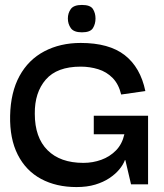

<svg xmlns="http://www.w3.org/2000/svg" viewBox="-20 -747 663 778"><path d="M290 11Q208 11 146.5 -22Q85 -55 52 -120Q19 -185 21 -278Q23 -373 59 -439Q95 -505 159.5 -539Q224 -573 307 -573Q422 -573 485.5 -523.5Q549 -474 569 -378L471 -364Q461 -406 436.5 -431Q412 -456 378 -466.5Q344 -477 307 -477Q211 -477 165.5 -424.5Q120 -372 121 -286Q121 -190 172.5 -138.5Q224 -87 318 -87Q356 -87 390.5 -99.5Q425 -112 450 -137.5Q475 -163 484 -203H360V-278H580V0H511L488 -98H486Q479 -79 463 -60Q447 -41 423 -25Q399 -9 366 1Q333 11 290 11ZM312 -616Q279 -616 267 -633Q255 -650 255 -672Q255 -694 267 -710.5Q279 -727 312 -727Q346 -727 356.5 -710.5Q367 -694 367 -672Q367 -650 356.5 -633Q346 -616 312 -616Z"/></svg>

Font: Darker Grotesque Light
Style: Bold
Weight: 700
Version: Version 1.000;gftools[0.9.28]